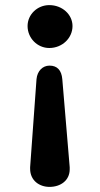

<svg xmlns="http://www.w3.org/2000/svg" viewBox="-20 -516 392 752"><path d="M173 -496C126 -496 88 -459 88 -414C88 -367 126 -328 173 -328C224 -328 264 -367 264 -414C264 -459 224 -496 173 -496ZM174 -259C147 -259 126 -238 123 -206L98 139C98 141 98 143 98 145C98 191 134 216 174 216C217 216 253 191 253 147C253 144 253 142 253 139L224 -206C221 -241 204 -259 174 -259Z"/></svg>

Font: Dongle
Style: Bold
Weight: 700
Designer: Yanghee Ryu
Foundry: Yanghee Ryu
Version: Version 2.000